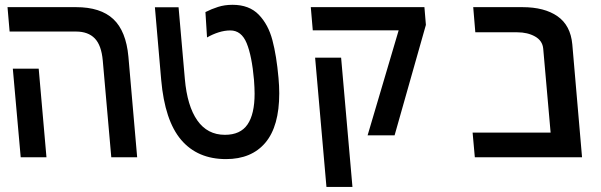

<svg xmlns="http://www.w3.org/2000/svg" viewBox="-20 -638 2440 779"><path d="M288.5 -510H19L10.5 -609H288.5Q388 -609 439.8 -560.5Q491.5 -512 501 -408L536.5 0H431.5L397 -392Q391.5 -454.5 364.5 -482.2Q337.5 -510 288.5 -510ZM32 -359.5H137L168.5 0H64Z M634 -314 608.5 -608.5H704.5L730 -317.5Q739.5 -208 780.5 -149.5Q821.5 -91 892.5 -91Q955.5 -91 984.2 -133Q1013 -175 1013 -258Q1013 -280.5 1010.5 -314Q1002 -411 980.8 -462.8Q959.5 -514.5 914.5 -514.5Q891.5 -514.5 867 -506.8Q842.5 -499 820 -486L813.5 -589Q838 -601.5 864.8 -610Q891.5 -618.5 923.5 -618.5Q991 -618.5 1029.8 -578.5Q1068.5 -538.5 1085.2 -475.2Q1102 -412 1110 -321.5Q1113 -288.5 1113 -259.5Q1113 -126 1056.8 -59.2Q1000.5 7.5 897 7.5Q781.5 7.5 715 -70.5Q648.5 -148.5 634 -314Z M1597.5 -515H1249L1241 -609H1702L1708 -537L1581 -89H1471.5ZM1258.5 -404H1364L1410 120.5H1304.5Z M1897.5 -100H2214L2184 -440.5Q2181 -473 2150.8 -490Q2120.5 -507 2078.5 -507H1908.5L1900 -609H2099.5Q2189 -609 2242 -572Q2295 -535 2302 -458L2341.5 0H1906.5Z"/></svg>

Font: JuliaMono Medium
Style: Italic
Weight: 500
Italic angle: -9°
Monospace: yes
Designer: cormullion
Foundry: corm
Version: Version 0.054; ttfautohint (v1.8.4)